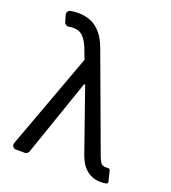

<svg xmlns="http://www.w3.org/2000/svg" viewBox="-138 -853 856 963"><g transform="rotate(20 290.0 -371.5)"><path d="M508.5 7.8Q518.1 7.8 528.1 6.7Q533.7 6 537.3 5.3Q541.2 4.6 543.7 1.8Q546.2 -1.1 546.2 -5Q546.2 -6.7 545.8 -7.8L532.3 -62.9Q531.2 -66.4 528.4 -68.7Q525.6 -71 522 -71Q518.1 -71 515.1 -70.7Q512.1 -70.3 509.9 -70.3Q488.3 -70.3 480.1 -84.2Q471.6 -99.1 466.6 -112.2L277 -625.7Q260.7 -668.7 238.3 -695.7Q215.2 -723.4 184.7 -737.2Q153.4 -750.7 114.3 -750.7Q92 -750.7 75.6 -747.2H74.2Q66.8 -745.7 62 -739.7Q57.2 -733.7 57.2 -726.6Q57.2 -723.7 58.2 -720.5L68.5 -684.7Q71 -676.8 77.8 -672.6Q84.5 -668.3 92.3 -669.7Q106.2 -671.9 117.5 -671.9Q126.1 -671.9 132.8 -670.8Q156.2 -667.6 172.9 -648.1Q190 -629.6 204.9 -590.9L224.1 -540.5L35.5 -28.1Q34.1 -23.1 34.1 -21Q34.1 -12.4 40.1 -6.2Q46.2 0 55.4 0H102.3Q109 0 114.3 -3.9Q119.7 -7.8 122.2 -13.8L263.8 -424.4H275.6L240.8 -585.2L224.1 -540.5L228 -530.5L253.9 -470.2L386 -92Q398.1 -58.6 415.8 -35.9Q434.3 -13.8 457.4 -3.2Q480.5 7.8 508.5 7.8Z"/></g></svg>

Font: DeltaSans
Style: Regular
Weight: 400
Designer: Rasmus Andersson
Foundry: rsms
Version: Version 3.012